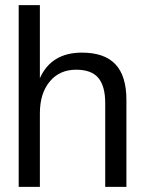

<svg xmlns="http://www.w3.org/2000/svg" viewBox="-20 -732 568 752"><path d="M475.1 0H392.1V-328.1Q392.1 -394.5 365.2 -426.8Q338.4 -459 277.8 -459Q213.4 -459 174.8 -412.6Q136.2 -366.2 136.2 -288.1V0H53.2V-711.9H136.2V-425.8Q181.2 -525.9 300.8 -525.9Q389.2 -525.9 432.1 -480.2Q475.1 -434.6 475.1 -340.8Z"/></svg>

Font: Creato Display
Style: Regular
Weight: 400
Version: Version 1.000